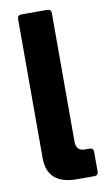

<svg xmlns="http://www.w3.org/2000/svg" viewBox="-87 -807 484 852"><g transform="rotate(-10 155.0 -381.5)"><path d="M186 0Q123 0 89 -29.5Q55 -59 55 -118V-745Q55 -763 73 -763H189Q207 -763 207 -745V-167Q207 -124 246 -124H267Q285 -124 285 -106V-18Q285 0 267 0Z"/></g></svg>

Font: Open Sauce Two ExtraBold
Style: Regular
Weight: 800
Designer: Alfredo Marco Pradil
Foundry: Creative Sauce Fz LLC
Version: Version 1.477